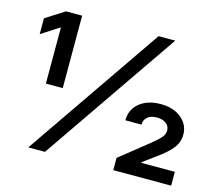

<svg xmlns="http://www.w3.org/2000/svg" viewBox="-103 -858 1125 989"><g transform="rotate(15 459.5 -363.5)"><path d="M125.5 0 625.5 -727.1H714.4L214.4 0ZM127.9 -340.8V-639.2H125L31.2 -578.6V-663.1L131.8 -727.1H217.8V-340.8ZM578.6 0V-65.4L733.9 -189.5Q766.1 -215.8 780 -232.4Q793.9 -249 793.9 -269Q793.9 -292.5 774.9 -306.4Q755.9 -320.3 726.1 -320.3Q695.8 -320.3 677 -305.4Q658.2 -290.5 658.2 -264.2H572.3Q572.3 -322.3 615.2 -357.2Q658.2 -392.1 727.5 -392.1Q795.9 -392.1 837.9 -357.2Q879.9 -322.3 879.9 -270Q879.9 -230 855.2 -197.8Q830.6 -165.5 772.9 -124.5L709 -77.6V-73.7H887.2V0Z"/></g></svg>

Font: Interop SemBd
Style: Regular
Weight: 600
Designer: Rasmus Andersson, Google, Jang Haemin
Foundry: jhaemin
Version: Version 1.007